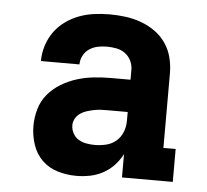

<svg xmlns="http://www.w3.org/2000/svg" viewBox="-44 -585 689 640"><g transform="rotate(5 300.0 -265.0)"><path d="M234 8Q234 8 234 8Q234 8 234 8H233Q202 8 171.5 -1Q141 -10 119 -31.5Q97 -53 87 -83.5Q77 -114 77 -145Q77 -174 85 -202Q93 -230 111.5 -252Q130 -274 155 -289Q180 -304 207.5 -312.5Q235 -321 264 -324Q293 -327 321 -327H386V-360Q386 -376 379 -390.5Q372 -405 359 -414.5Q346 -424 330 -427Q314 -430 298 -430Q283 -430 268 -427Q253 -424 240 -415.5Q227 -407 219.5 -393Q212 -379 212 -363H83Q83 -363 83 -363Q83 -363 83 -363Q83 -389 91 -414.5Q99 -440 114 -461Q129 -482 150.5 -497.5Q172 -513 196 -522Q220 -531 246 -534.5Q272 -538 298 -538Q325 -538 351.5 -534.5Q378 -531 403 -522Q428 -513 450 -497.5Q472 -482 487 -460Q502 -438 508.5 -412Q515 -386 515 -360V-110H556V0H386V-78Q375 -57 359 -40Q343 -23 322.5 -12Q302 -1 279.5 3.5Q257 8 234 8ZM286 -100Q305 -100 324 -104.5Q343 -109 357.5 -121.5Q372 -134 379 -152Q386 -170 386 -189V-219H321Q309 -219 297 -218.5Q285 -218 273 -215.5Q261 -213 249.5 -209.5Q238 -206 228 -199Q218 -192 212 -181.5Q206 -171 206 -159Q206 -145 213 -132Q220 -119 232 -112Q244 -105 258 -102.5Q272 -100 286 -100Z"/></g></svg>

Font: Iosevka Curly Slab XBdEx
Style: Regular
Weight: 800
Width: 7
Monospace: yes
Designer: Belleve Invis
Foundry: Belleve Invis
Version: Version 11.0.0; ttfautohint (v1.8.3)